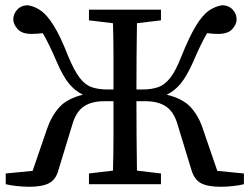

<svg xmlns="http://www.w3.org/2000/svg" viewBox="-20 -706 958 736"><path d="M714 -54 660 -231Q646 -278 616 -298Q586 -318 538 -318H503Q503 -249 503.5 -183Q504 -117 505 -52L597 -41V0H321V-41L413 -52Q415 -116 415 -182Q415 -248 415 -318H379Q331 -318 301.5 -298Q272 -278 258 -231L204 -54Q194 -17 167.5 -3.5Q141 10 92 10Q70 10 43 7Q16 4 2 0V-41L105 -51L160 -211Q177 -261 207 -294.5Q237 -328 298 -343Q268 -357 244.5 -385.5Q221 -414 198 -468Q168 -538 144 -579Q123 -576 101 -576Q64 -576 47.5 -594.5Q31 -613 31 -632Q31 -652 45.5 -668.5Q60 -685 86 -686Q113 -682 137 -665Q161 -648 186.5 -607Q212 -566 242 -489Q265 -434 286 -407Q307 -380 332.5 -371.5Q358 -363 391 -363H415Q415 -433 415 -495.5Q415 -558 413 -617L321 -628V-669H597V-628L505 -617Q504 -553 503.5 -488.5Q503 -424 503 -363H526Q561 -363 586.5 -372Q612 -381 633 -408Q654 -435 675 -489Q706 -566 731 -607Q756 -648 780.5 -665Q805 -682 832 -686Q858 -685 872.5 -668.5Q887 -652 887 -632Q887 -613 870.5 -594.5Q854 -576 816 -576Q794 -576 774 -579Q761 -557 748.5 -531Q736 -505 720 -468Q696 -414 672.5 -385.5Q649 -357 619 -343Q681 -328 711.5 -294.5Q742 -261 758 -211L813 -51L915 -41V0Q901 4 875 7Q849 10 826 10Q777 10 751 -3.5Q725 -17 714 -54Z"/></svg>

Font: Source Serif Pro
Style: Regular
Weight: 400
Designer: Frank Grießhammer
Foundry: Adobe Systems Incorporated
Version: Version 3.001;hotconv 1.0.111;makeotfexe 2.5.65597